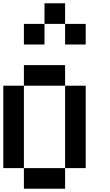

<svg xmlns="http://www.w3.org/2000/svg" viewBox="-20 -1145 665 1165"><path d="M0 -125V-625H125V-125ZM125 -125H375V0H125ZM125 -625V-750H375V-625ZM125 -875V-1000H250V-875ZM250 -1000V-1125H375V-1000ZM375 -125V-625H500V-125ZM375 -875V-1000H500V-875Z"/></svg>

Font: Galmuri7 Regular
Style: Regular
Weight: 400
Designer: Lee Minseo (quiple)
Version: Version 2.399;hotconv 1.1.1;makeotfexe 2.6.0 DEVELOPMENT